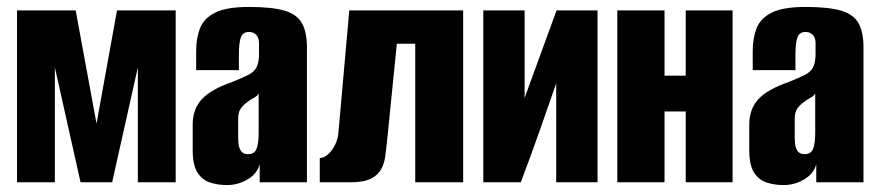

<svg xmlns="http://www.w3.org/2000/svg" viewBox="-20 -525 2532 553"><path d="M29 0V-495H198L258 -169L317 -495H486V0H377V-331L303 0H212L138 -331V0Z M634 8Q607 8 584.5 0.5Q562 -7 548.5 -28.5Q535 -50 535 -92V-166Q535 -211 561.5 -239.5Q588 -268 649 -289Q679 -301 695.5 -309.5Q712 -318 719 -331.5Q726 -345 726 -370V-400Q726 -411 722.5 -418Q719 -425 712.5 -429Q706 -433 697 -433Q680 -433 674 -418Q668 -403 668 -365V-323H545V-378Q545 -415 556 -443.5Q567 -472 599.5 -488.5Q632 -505 697 -505Q763 -505 799 -494.5Q835 -484 849.5 -458.5Q864 -433 864 -389V0H728V-52Q721 -25 693.5 -8.5Q666 8 634 8ZM694 -81Q713 -81 719 -96.5Q725 -112 725 -143V-256Q722 -249 711.5 -243.5Q701 -238 692 -231Q679 -221 672.5 -211Q666 -201 666 -182V-126Q666 -111 669 -101Q672 -91 678 -86Q684 -81 694 -81Z M901 0V-70Q919 -70 936 -93Q953 -116 955 -146L986 -495H1314V0H1176V-399H1123L1094 -111Q1092 -94 1089.5 -74.5Q1087 -55 1078 -38Q1069 -21 1048.5 -10.5Q1028 0 990 0Z M1372 0V-495H1491V-243L1583 -495H1701V0H1582V-285Q1557 -213 1532 -142Q1507 -71 1480 0Z M1758 0V-495H1894V-307H1955V-495H2090V0H1955V-204H1894V0Z M2237 8Q2210 8 2187.5 0.5Q2165 -7 2151.5 -28.5Q2138 -50 2138 -92V-166Q2138 -211 2164.5 -239.5Q2191 -268 2252 -289Q2282 -301 2298.5 -309.5Q2315 -318 2322 -331.5Q2329 -345 2329 -370V-400Q2329 -411 2325.5 -418Q2322 -425 2315.5 -429Q2309 -433 2300 -433Q2283 -433 2277 -418Q2271 -403 2271 -365V-323H2148V-378Q2148 -415 2159 -443.5Q2170 -472 2202.5 -488.5Q2235 -505 2300 -505Q2366 -505 2402 -494.5Q2438 -484 2452.5 -458.5Q2467 -433 2467 -389V0H2331V-52Q2324 -25 2296.5 -8.5Q2269 8 2237 8ZM2297 -81Q2316 -81 2322 -96.5Q2328 -112 2328 -143V-256Q2325 -249 2314.5 -243.5Q2304 -238 2295 -231Q2282 -221 2275.5 -211Q2269 -201 2269 -182V-126Q2269 -111 2272 -101Q2275 -91 2281 -86Q2287 -81 2297 -81Z"/></svg>

Font: Alumni Sans ExtraBold
Style: Regular
Weight: 800
Designer: Robert E. Leuschke
Foundry: Robert E. Leuschke
Version: Version 1.018